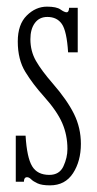

<svg xmlns="http://www.w3.org/2000/svg" viewBox="-20 -547 291 578"><path d="M130.5 11Q106 11 93 5Q80 -1 73.8 -7.2Q67.5 -13.5 61.5 -13.5Q52 -13.5 52 0H27.5V-138.5H57Q61 -72.5 76.8 -46.5Q92.5 -20.5 128.5 -20.5Q159 -20.5 171 -46.5Q183 -72.5 183 -98.5Q183 -140.5 167.2 -176.8Q151.5 -213 111.5 -257.5Q79.5 -293 56.5 -330.2Q33.5 -367.5 33.5 -422Q33.5 -473.5 60.5 -500.2Q87.5 -527 121.5 -527Q150 -527 162 -518.5Q174 -510 180.5 -510Q187.5 -510 188 -523.5H214V-389.5H185Q181 -453.5 166.2 -474.8Q151.5 -496 122.5 -496Q98.5 -496 85 -477.8Q71.5 -459.5 71.5 -429Q71.5 -393 88.2 -363.8Q105 -334.5 138.5 -296Q182 -246 202.8 -204Q223.5 -162 223.5 -114Q223.5 -62 199.8 -25.5Q176 11 130.5 11Z"/></svg>

Font: Imbue 10pt ExtraLight
Style: Regular
Weight: 200
Designer: Tyler Finck
Foundry: Etcetera Type Company
Version: Version 1.102; ttfautohint (v1.8.3)